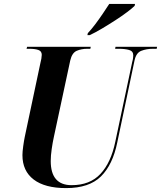

<svg xmlns="http://www.w3.org/2000/svg" viewBox="-20 -954 825 984"><path d="M319 10Q210 10 152.5 -34Q95 -78 95 -159Q95 -176 99 -205Q103 -234 107 -253L186 -626Q190 -641 192 -653.5Q194 -666 194 -673Q194 -692 176.5 -698Q159 -704 130 -704H116L119 -714H445L443 -704H428Q397 -704 373 -693.5Q349 -683 340 -644L256 -252Q250 -225 245 -190.5Q240 -156 240 -129Q240 -5 347 -5Q441 -5 495 -63Q549 -121 571 -228L658 -638Q661 -648 662 -657Q663 -666 663 -670Q663 -692 641.5 -698Q620 -704 588 -704H570L572 -714H785L783 -704H764Q731 -704 704 -693.5Q677 -683 669 -642L581 -224Q558 -110 497.5 -50Q437 10 319 10ZM430 -784Q448 -803 468 -829.5Q488 -856 506.5 -883.5Q525 -911 540 -934H672L670 -924Q658 -912 631.5 -892Q605 -872 571 -850Q537 -828 502.5 -807.5Q468 -787 440 -774H428Z"/></svg>

Font: Noto Serif Display SemiCondensed
Style: Bold Italic
Weight: 700
Width: 4
Italic angle: -12°
Designer: Monotype Design Team
Foundry: Monotype Imaging Inc.
Version: Version 2.009